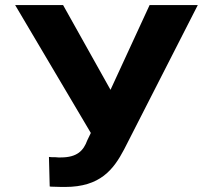

<svg xmlns="http://www.w3.org/2000/svg" viewBox="-20 -731 847 761"><path d="M224 10H238C377 10 430 -59 472 -139L764 -711H573L418 -375L230 -711H40L340 -204L326 -175C311 -134 286 -107 221 -107H211C207 -107 202 -108 198 -108H185C181 -108 176 -109 174 -109L177 8C180 9 184 9 189 9C200 9 213 10 224 10Z"/></svg>

Font: Asimov
Style: XWid
Weight: 500
Designer: Google
Version: Version 2.000980; 2014